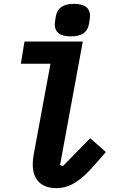

<svg xmlns="http://www.w3.org/2000/svg" viewBox="-20 -953 640 985"><path d="M269.9 12.1C339.1 12.1 394.9 -27 462 -103L523.1 -172.9L442.8 -244L302.9 -100.9L288 -105.8L404.8 -740.1H105.8L87 -626.1H239L158 -187.9C149.9 -147 148.1 -130 148.1 -108C148.1 -35.2 187.9 12.1 269.9 12.1ZM261 -827.1C261 -792.3 283 -766.3 343 -766.3C403.1 -766.3 430 -790.1 436.8 -832C441.1 -856.2 441.8 -865.1 441.8 -872.2C441.8 -907.3 420.1 -933.2 360.1 -933.2C300.1 -933.2 273.1 -909.1 266 -867.2C262.1 -843 261 -834.2 261 -827.1Z"/></svg>

Font: Margiela Mono Italic Bold It
Style: Regular
Weight: 700
Designer: Mike Abbink, Paul van der Laan, Pieter van Rosmalen
Foundry: Bold Monday
Version: Version 2.003 2021